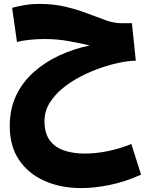

<svg xmlns="http://www.w3.org/2000/svg" viewBox="-20 -570 773 984"><path d="M398 394Q291 394 208 357Q125 320 77.5 249.5Q30 179 30 77Q30 -12 63 -81Q96 -150 153.5 -201Q211 -252 284.5 -286Q358 -320 440 -337Q394 -348 333.5 -359Q273 -370 209 -370Q169 -370 131.5 -366Q94 -362 67 -355L42 -530Q72 -538 107 -544Q142 -550 179 -550Q256 -550 317.5 -535Q379 -520 429.5 -500.5Q480 -481 522.5 -466Q565 -451 604 -451H656L676 -259Q645 -259 598.5 -250Q552 -241 499 -223Q446 -205 394.5 -178.5Q343 -152 301 -117.5Q259 -83 233.5 -41Q208 1 208 51Q208 112 234.5 148.5Q261 185 307.5 201Q354 217 413 217Q531 217 653 168L703 325Q621 362 542 378Q463 394 398 394Z"/></svg>

Font: Noto Sans Arabic Blk
Style: Regular
Weight: 900
Designer: Monotype Design Team, Nadine Chahine, Nizar Qandah and Khaled Hosny
Foundry: Monotype Imaging Inc.
Version: Version 2.012; ttfautohint (v1.8.4.7-5d5b)